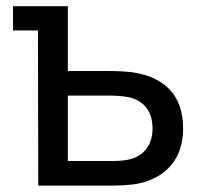

<svg xmlns="http://www.w3.org/2000/svg" viewBox="-20 -582 636 602"><path d="M408.3 -353.1C382.3 -358.3 345.8 -359.4 313.5 -359.4H192.7V-562.5H20.8V-486.5H99L100 0H318.8C351 0 389.6 -1 417.7 -7.3C499 -26 554.2 -82.3 554.2 -179.2C554.2 -284.4 494.8 -336.5 408.3 -353.1ZM389.6 -83.3C368.8 -77.1 340.6 -77.1 320.8 -77.1H192.7V-282.3H320.8C340.6 -282.3 363.5 -281.2 384.4 -277.1C428.1 -266.7 458.3 -236.5 458.3 -179.2C458.3 -121.9 425 -92.7 389.6 -83.3Z"/></svg>

Font: Manrope3 Medium
Style: Regular
Weight: 500
Width: 4
Designer: Mikhail Sharanda
Foundry: Mikhail Sharanda
Version: Version 3.000;PS 003.000;hotconv 1.0.88;makeotf.lib2.5.64775